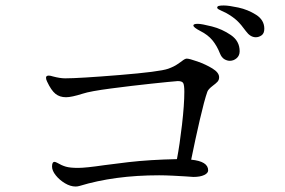

<svg xmlns="http://www.w3.org/2000/svg" viewBox="-20 -803 1040 701"><path d="M945 -698Q945 -681 935 -674Q925 -667 914 -667Q894 -667 878 -689Q860 -714 845 -728Q830 -742 805 -756Q797 -760 790 -763Q783 -766 778 -769Q773 -772 773 -775Q773 -780 779 -781.5Q785 -783 797 -783Q815 -783 850 -775.5Q885 -768 915 -749Q945 -730 945 -698ZM855 -616Q855 -600 844 -590.5Q833 -581 819 -581Q809 -581 799 -587Q789 -593 783 -608Q772 -636 755.5 -656Q739 -676 711 -690Q686 -703 686 -710Q686 -716 702 -716Q716 -716 753.5 -706.5Q791 -697 823 -675Q855 -653 855 -616ZM780 -521Q780 -511 774 -504.5Q768 -498 757 -490Q740 -477 737 -468Q726 -437 709.5 -365.5Q693 -294 678 -220Q740 -214 740 -181Q740 -171 725.5 -164Q711 -157 686 -157L657 -159Q643 -160 612.5 -161.5Q582 -163 561 -163Q398 -163 270 -124Q263 -122 256 -122Q237 -122 217 -134Q197 -146 183.5 -163Q170 -180 170 -195Q170 -212 179 -212Q182 -212 188 -209Q205 -199 220.5 -194.5Q236 -190 265 -190Q293 -190 361 -200L449 -211Q527 -220 626 -222Q636 -274 644.5 -347.5Q653 -421 653 -468Q653 -492 649 -499.5Q645 -507 629 -507Q603 -505 532.5 -497.5Q462 -490 385.5 -480Q309 -470 282 -461Q241 -448 221 -448Q198 -448 182.5 -460.5Q167 -473 152 -505Q148 -513 148 -519Q148 -527 158 -527Q164 -527 173 -524Q199 -517 218 -517Q268 -517 415.5 -529Q563 -541 594 -552Q616 -560 628.5 -569Q641 -578 643 -579Q655 -589 662 -589Q671 -589 701 -578.5Q731 -568 755.5 -553Q780 -538 780 -521Z"/></svg>

Font: Shippori Mincho
Style: Regular
Weight: 400
Designer: FONTDASU
Foundry: FONTDASU / Google Inc. / but / Adobe
Version: Version 3.110; ttfautohint (v1.8.3)